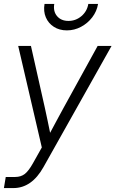

<svg xmlns="http://www.w3.org/2000/svg" viewBox="-34 -748 585 972"><path d="M-14.2 204.1 -4.9 147.9H43Q71.8 147.9 91.6 132.6Q111.3 117.2 133.3 77.6L177.7 -1.5L58.1 -515.6H122.6L193.4 -200.7Q200.2 -169.4 206.8 -138.2Q213.4 -106.9 219.7 -75.7Q236.3 -106.9 253.2 -138.2Q270 -169.4 287.1 -200.7L460.4 -515.6H530.8L186 98.1Q126.5 204.1 33.7 204.1ZM304.7 -594.2Q266.6 -594.2 238.8 -612.1Q210.9 -629.9 198 -660.2Q185.1 -690.4 191.4 -728H240.7Q234.4 -690.4 254.9 -666.3Q275.4 -642.1 312.5 -642.1Q349.6 -642.1 378.2 -666.3Q406.7 -690.4 413.1 -728H462.4Q456.1 -690.4 432.9 -660.2Q409.7 -629.9 376 -612.1Q342.3 -594.2 304.7 -594.2Z"/></svg>

Font: Inter Display Light
Style: Italic
Weight: 300
Italic angle: -9.39999°
Designer: Rasmus Andersson
Foundry: rsms
Version: Version 4.000;git-a52131595